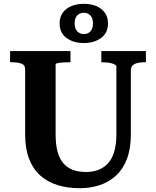

<svg xmlns="http://www.w3.org/2000/svg" viewBox="-20 -978 819 1008"><path d="M272 -272Q272 -217 283 -179Q294 -141 314.5 -118.5Q335 -96 364.5 -85.5Q394 -75 432 -75Q467 -75 496 -86Q525 -97 546.5 -120Q568 -143 579.5 -181Q591 -219 591 -274V-629Q591 -634 584.5 -638Q578 -642 568 -645Q558 -648 545.5 -649.5Q533 -651 521 -651H512V-710H746V-651H735Q716 -651 700.5 -647Q685 -643 676 -634Q667 -625 667 -608V-274Q667 -198 646.5 -144Q626 -90 589 -56Q552 -22 503.5 -6Q455 10 398 10Q334 10 281.5 -6.5Q229 -23 191 -57Q153 -91 132.5 -144.5Q112 -198 112 -273V-615Q112 -637 92.5 -644Q73 -651 44 -651H33V-710H350V-651H341Q329 -651 317 -650.5Q305 -650 294.5 -648.5Q284 -647 278 -645.5Q272 -644 272 -641ZM372 -855Q372 -827 386 -813Q400 -799 420 -799Q441 -799 454.5 -813Q468 -827 468 -855Q468 -884 454 -897.5Q440 -911 420 -911Q400 -911 386 -897.5Q372 -884 372 -855ZM547 -855Q547 -805 510.5 -778.5Q474 -752 420 -752Q366 -752 329.5 -778.5Q293 -805 293 -855Q293 -889 310 -912Q327 -935 356 -946.5Q385 -958 420 -958Q456 -958 484.5 -946.5Q513 -935 530 -912Q547 -889 547 -855Z"/></svg>

Font: Roboto Serif 28pt SemiBold
Style: Regular
Weight: 600
Designer: Greg Gazdowicz
Foundry: Commercial Type
Version: Version 1.008